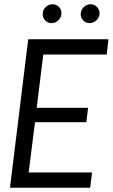

<svg xmlns="http://www.w3.org/2000/svg" viewBox="-20 -885 531 905"><path d="M405 0H27L113 -700H491L483 -628H184L153 -377H395L387 -309H145L115 -72H414ZM223 -776Q204 -776 191.5 -790.5Q179 -805 182 -825Q183 -841 197 -853Q211 -865 227 -865Q247 -865 259.5 -850.5Q272 -836 269 -816Q267 -800 253.5 -788Q240 -776 223 -776ZM402 -776Q383 -776 370.5 -790.5Q358 -805 361 -825Q363 -841 376.5 -853Q390 -865 407 -865Q426 -865 438.5 -850.5Q451 -836 449 -816Q447 -800 433 -788Q419 -776 402 -776Z"/></svg>

Font: Kulim Park
Style: Italic
Weight: 400
Italic angle: -8°
Designer: Noponies / Dale Sattler
Foundry: Noponies
Version: Version 1.000; ttfautohint (v1.8.3)